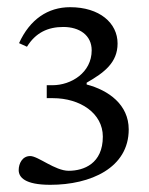

<svg xmlns="http://www.w3.org/2000/svg" viewBox="-20 -758 414 534"><path d="M120 -244C232 -244 338 -291 338 -398C338 -467 282 -507 221 -523V-528C270 -556 307 -584 307 -637C307 -694 257 -738 175 -738C113 -738 63 -704 33 -638L55 -628C79 -667 113 -683 156 -683C201 -683 235 -660 235 -618C235 -556 178 -521 126 -521H110V-485H127C203 -485 266 -443 266 -378C266 -303 213 -283 171 -283C133 -283 86 -324 64 -324C42 -324 32 -303 32 -285C32 -265 49 -244 120 -244Z"/></svg>

Font: STIX Two Text
Style: Regular
Weight: 400
Designer: Ross Mills, John Hudson & Paul Hanslow, Tiro Typeworks Ltd; with prior portions MicroPress Inc., and Coen Hoffman.
Foundry: Tiro Typeworks Ltd
Version: Version 2.13 b171